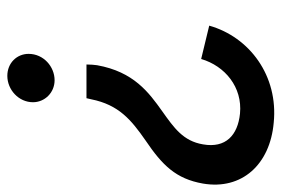

<svg xmlns="http://www.w3.org/2000/svg" viewBox="-159 -427 768 524"><g transform="rotate(-90 225.0 -165.0)"><path d="M311 -313H219L216 -300C201 -225 160 -191 104 -152C36 -106 -1 -69 -14 5C-32 111 38 188 152 198C280 211 386 132 417 22L326 0C307 65 249 113 177 106C118 100 82 67 93 5C102 -49 138 -74 183 -106C235 -143 291 -184 309 -284C310 -292 311 -301 311 -313ZM280 -529C242 -529 208 -498 208 -459C208 -427 234 -400 268 -400C305 -400 340 -430 340 -471C340 -503 315 -529 280 -529Z"/></g></svg>

Font: Fixel Text 20240404 Medium
Style: Italic
Weight: 500
Width: 4
Italic angle: -10°
Designer: AlfaBravo + MacPaw
Foundry: Kyrylo Tkachov, Marchela Mozhyna, Serhii Makarenko, Maria Weinstein, Zakhar Kryvoshyya
Version: Version 1.211;Glyphs 3.2 (3225)